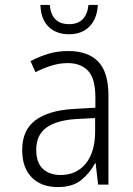

<svg xmlns="http://www.w3.org/2000/svg" viewBox="-20 -749 540 779"><path d="M215 10Q147 10 108.5 -29.5Q70 -69 70 -140Q70 -221 123.5 -261Q177 -301 279 -307L367 -312V-353Q367 -430 337.5 -461.5Q308 -493 255 -493Q222 -493 189.5 -483Q157 -473 124 -456L104 -501Q140 -520 177 -531Q214 -542 257 -542Q337 -542 378.5 -499Q420 -456 420 -361V0H378L368 -87H366Q344 -46 309 -18Q274 10 215 10ZM226 -39Q290 -39 328 -85.5Q366 -132 366 -217V-270L289 -266Q209 -261 168 -231Q127 -201 127 -141Q127 -89 154 -64Q181 -39 226 -39ZM260 -610Q209 -610 177.5 -640Q146 -670 144 -729H182Q185 -691 204.5 -671Q224 -651 260 -651Q296 -651 315.5 -671Q335 -691 339 -729H377Q374 -673 343 -641.5Q312 -610 260 -610Z"/></svg>

Font: Noto Sans Mono ExtraCondensed Light
Style: Regular
Weight: 300
Width: 2
Designer: Monotype Design Team
Foundry: Monotype Imaging Inc.
Version: Version 2.014; ttfautohint (v1.8.4.7-5d5b)